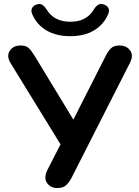

<svg xmlns="http://www.w3.org/2000/svg" viewBox="-20 -943 704 971"><path d="M335 -760Q265 -760 216 -788.5Q167 -817 144 -869Q135 -889 142 -902Q149 -915 165 -920Q181 -926 192.5 -919.5Q204 -913 215 -896Q253 -833 335 -833Q419 -833 455 -896Q466 -913 477.5 -919.5Q489 -926 505 -920Q522 -915 528.5 -902Q535 -889 526 -869Q503 -817 454 -788.5Q405 -760 335 -760ZM271 8Q235 8 217.5 -18Q200 -44 220 -84L286 -213L34 -623Q12 -658 29 -685.5Q46 -713 85 -713Q111 -713 125 -700Q139 -687 153 -664L351 -338L516 -663Q526 -683 540.5 -698Q555 -713 584 -713Q620 -713 638.5 -687.5Q657 -662 635 -621L341 -42Q331 -23 315.5 -7.5Q300 8 271 8Z"/></svg>

Font: Chiron GoRound TC SB
Style: Regular
Weight: 500
Designer: Ryoko NISHIZUKA 西塚涼子 (kana, bopomofo & ideographs); Paul D. Hunt (Latin, Greek & Cyrillic); Sandoll Communications 산돌커뮤니
Foundry: Adobe
Version: Version 1.000;hotconv 1.1.1;makeotfexe 2.6.0